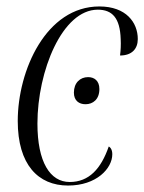

<svg xmlns="http://www.w3.org/2000/svg" viewBox="-20 -565 447 595"><path d="M191 10C279 10 328 -43 328 -87C328 -100 323 -108 317 -111C293 -42 256 -1 196 -1C135 -1 96 -63 96 -182C96 -345 173 -535 283 -535C328 -535 352 -509 354 -444C355 -426 354 -409 352 -393C389 -393 407 -414 407 -444C407 -495 371 -545 288 -545C123 -545 35 -347 35 -190C35 -55 98 10 191 10ZM245 -242C268 -242 288 -257 288 -289C288 -315 272 -326 253 -326C228 -326 209 -308 209 -278C209 -253 225 -242 245 -242Z"/></svg>

Font: Noto Serif Display Condensed Light
Style: Italic
Weight: 300
Width: 3
Italic angle: -12°
Designer: Monotype Design Team
Foundry: Monotype Imaging Inc.
Version: Version 2.009